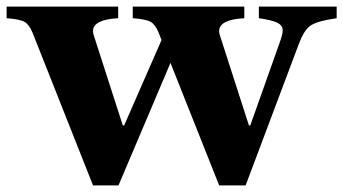

<svg xmlns="http://www.w3.org/2000/svg" viewBox="-21 -550 1037 580"><path d="M721 10H641L494 -360L337 10H260L77 -452Q67 -476 53 -484Q39 -492 -1 -495V-530H336V-495Q260 -491 260 -456Q260 -448 263 -441L350 -171H354L467 -429L458 -452Q448 -476 434 -484Q420 -492 380 -495V-530H717V-495Q641 -491 641 -456Q641 -448 644 -441L731 -171H735L823 -419Q833 -446 833 -458Q833 -473 817.5 -481Q802 -489 761 -495V-530H996V-495Q935 -486 916 -472Q897 -458 882 -418Z"/></svg>

Font: Libre Caslon Text
Style: Bold
Weight: 700
Designer: Pablo Impallari, Rodrigo Fuenzalida
Foundry: Pablo Impallari, Rodrigo Fuenzalida
Version: Version 1.002